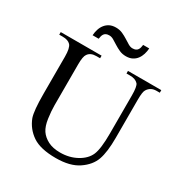

<svg xmlns="http://www.w3.org/2000/svg" viewBox="-205 -1055 1171 1228"><g transform="rotate(30 380.0 -441.0)"><path d="M502 -677.7V-696.8H748V-677.7H723.1Q680.7 -677.7 659.2 -643.1Q648.4 -627.4 648.4 -569.3V-286.1Q648.4 -182.1 627.9 -124.3Q607.4 -66.4 546.1 -24.7Q484.9 17.1 379.9 17.1Q266.1 17.1 207.3 -22.9Q148.4 -63 123 -129.9Q107.4 -175.8 107.4 -300.8V-573.7Q107.4 -637.7 89.4 -657.7Q71.3 -677.7 31.2 -677.7H5.4V-696.8H307.1V-677.7H280.3Q236.8 -677.7 218.8 -650.4Q205.1 -632.3 205.1 -573.7V-269.5Q205.1 -229 212.4 -176.8Q219.7 -124.5 239.7 -94.7Q259.8 -64.9 296.1 -46.1Q332.5 -27.3 386.2 -27.3Q454.6 -27.3 508.8 -57.4Q563 -87.4 582.5 -133.5Q602.1 -179.7 602.1 -291.5V-573.7Q602.1 -638.7 588.4 -655.8Q568.4 -677.7 528.3 -677.7ZM454.1 -835.9Q468.8 -835.9 477.8 -840.3Q486.8 -844.7 491.9 -852.3Q497.1 -859.9 499.3 -869.4Q501.5 -878.9 502.9 -889.2H547.9Q546.4 -866.2 539.8 -845Q533.2 -823.7 520.5 -807.1Q507.8 -790.5 488.8 -780.8Q469.7 -771 442.9 -771Q416 -771 394.3 -780.8Q372.6 -790.5 353.8 -802.5Q335 -814.5 318.6 -824.2Q302.2 -834 286.1 -834Q271 -834 262.2 -829.6Q253.4 -825.2 248.3 -817.9Q243.2 -810.5 240.7 -801Q238.3 -791.5 236.8 -781.2H191.9Q193.4 -804.2 200 -825.2Q206.5 -846.2 219.5 -862.8Q232.4 -879.4 251.7 -889.2Q271 -898.9 297.9 -898.9Q324.7 -898.9 346.4 -889.2Q368.2 -879.4 387 -867.4Q405.8 -855.5 422.1 -845.7Q438.5 -835.9 454.1 -835.9Z"/></g></svg>

Font: KhunPaOh
Style: Regular
Weight: 400
Designer: Khon Soe Zaw Thu
Version: Version 1.00 July 11, 2016, initial release